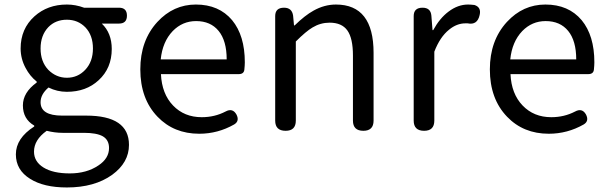

<svg xmlns="http://www.w3.org/2000/svg" viewBox="-20 -577 2684 847"><path d="M275 250Q173 250 113 212Q50 173 50 104Q50 33 131 -19V-23Q81 -52 81 -112Q81 -169 142 -213V-217Q112 -241 93 -277Q71 -318 71 -363Q71 -450 132 -505Q190 -557 275 -557Q313 -557 351 -543H445H505Q540 -543 540 -508Q540 -473 505 -473H429Q473 -431 473 -361Q473 -276 415 -223Q360 -172 275 -172Q232 -172 194 -191Q159 -161 159 -126Q159 -67 254 -67H360Q549 -67 549 62Q549 140 475 194Q397 250 275 250ZM288 188Q362 188 414 153Q461 122 461 76Q461 40 433 24Q406 9 350 9H256Q222 9 186 0Q130 40 130 92Q130 136 172 162Q214 188 288 188ZM275 -234Q323 -234 356 -269Q390 -305 390 -363Q390 -421 357 -456Q324 -490 275 -490Q225 -490 193 -457Q159 -421 159 -363Q159 -305 193 -269Q228 -234 275 -234Z M859 13Q747 13 675 -62Q599 -141 599 -271Q599 -398 674 -480Q745 -557 844 -557Q946 -557 1004 -488Q1060 -420 1060 -302Q1060 -290 1058 -270Q1056 -250 1033 -250H873H690Q694 -163 743.5 -111.5Q793 -60 870 -60Q927 -60 975 -85Q1006 -102 1023 -72Q1038 -43 1013 -28Q941 13 859 13ZM689 -315H834H980Q980 -397 944.5 -440.5Q909 -484 845 -484Q785 -484 742 -440Q697 -393 689 -315Z M1240 0Q1194 0 1194 -45V-271V-506Q1194 -543 1233 -543Q1268 -543 1273 -508L1277 -465H1280Q1325 -509 1363 -530Q1411 -557 1462 -557Q1628 -557 1628 -344V-45Q1628 0 1583 0Q1537 0 1537 -45V-332Q1537 -408 1512.5 -442.5Q1488 -477 1434 -477Q1394 -477 1359 -456Q1330 -439 1285 -394V-45Q1285 0 1240 0Z M1851 0Q1805 0 1805 -45V-271V-506Q1805 -543 1844 -543Q1880 -543 1883 -508L1888 -444H1891Q1920 -497 1959 -526Q2000 -557 2045 -557Q2055 -557 2073 -555Q2104 -545 2096 -511Q2086 -465 2043 -474Q2038 -474 2033 -474Q1995 -474 1961 -446Q1921 -414 1896 -349V-45Q1896 0 1851 0Z M2401 13Q2289 13 2217 -62Q2141 -141 2141 -271Q2141 -398 2216 -480Q2287 -557 2386 -557Q2488 -557 2546 -488Q2602 -420 2602 -302Q2602 -290 2600 -270Q2598 -250 2575 -250H2415H2232Q2236 -163 2285.5 -111.5Q2335 -60 2412 -60Q2469 -60 2517 -85Q2548 -102 2565 -72Q2580 -43 2555 -28Q2483 13 2401 13ZM2231 -315H2376H2522Q2522 -397 2486.5 -440.5Q2451 -484 2387 -484Q2327 -484 2284 -440Q2239 -393 2231 -315Z"/></svg>

Font: GenSenRounded JP R
Style: Regular
Weight: 400
Version: Version 1.501;PS 1;hotconv 16.6.51;makeotf.lib2.5.65220